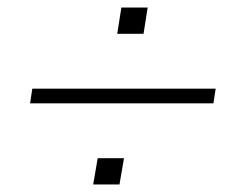

<svg xmlns="http://www.w3.org/2000/svg" viewBox="-20 -542 640 511"><path d="M60 -267 66 -306H554L548 -267ZM228 -51 240 -121H310L298 -51ZM292 -452 303 -522H373L362 -452Z"/></svg>

Font: Nunito Sans 12pt ExtraLight
Style: Italic
Weight: 200
Italic angle: -9°
Designer: Vernon Adams
Foundry: Vernon Adams
Version: Version 3.101;gftools[0.9.27]